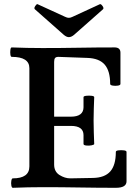

<svg xmlns="http://www.w3.org/2000/svg" viewBox="-20 -892 653 915"><path d="M41 3Q36 3 34 -8Q32 -19 34 -30.5Q36 -42 41 -42Q120 -42 120 -99V-567Q120 -621 36 -621Q31 -621 29.5 -632Q28 -643 29.5 -654.5Q31 -666 36 -666Q110 -663 182 -663Q268 -663 354.5 -664.5Q441 -666 526 -666Q554 -666 554 -641V-492Q554 -486 542 -484Q530 -482 517.5 -484Q505 -486 505 -492Q505 -554 479 -584Q453 -614 397 -616L258 -621Q247 -621 242.5 -615.5Q238 -610 238 -597V-336H318Q348 -336 363 -347.5Q378 -359 378 -381V-429Q378 -434 391 -435.5Q404 -437 416.5 -435.5Q429 -434 429 -429Q428 -401 427 -373.5Q426 -346 426 -318Q426 -290 427 -262Q428 -234 429 -206Q429 -202 416.5 -199.5Q404 -197 391 -198.5Q378 -200 378 -206V-248Q378 -270 363 -281Q348 -292 318 -292H238V-108Q238 -74 263.5 -58Q289 -42 315 -42L423 -44Q479 -45 505.5 -75Q532 -105 532 -168Q532 -174 544.5 -175.5Q557 -177 570 -175.5Q583 -174 583 -168V-28Q583 3 532 3Q446 3 359 1.5Q272 0 186 0Q113 0 41 3ZM308 -715Q297 -715 284 -726L146 -848Q141 -853 148 -863.5Q155 -874 159 -872L290 -812Q300 -807 308 -807Q316 -807 326 -812L456 -872Q461 -874 468.5 -863.5Q476 -853 471 -848L333 -726Q320 -715 308 -715Z"/></svg>

Font: Junicode VF
Style: Regular
Weight: 400
Designer: Peter S. Baker
Version: Version 2.213